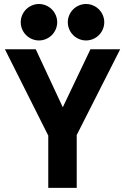

<svg xmlns="http://www.w3.org/2000/svg" viewBox="-20 -916 606 936"><path d="M354 0H215.3V-254.9L3.9 -675.8H154.3L286.1 -393.1L420.9 -675.8H565.9L354 -257.8ZM169.9 -718.8Q152.3 -718.8 136 -725.6Q119.6 -732.4 107.2 -744.9Q94.7 -757.3 87.9 -773.7Q81.1 -790 81.1 -807.6Q81.1 -825.2 87.9 -841.6Q94.7 -857.9 107.2 -870.4Q119.6 -882.8 136 -889.6Q152.3 -896.5 169.9 -896.5Q187.5 -896.5 203.9 -889.6Q220.2 -882.8 232.7 -870.4Q245.1 -857.9 252 -841.6Q258.8 -825.2 258.8 -807.6Q258.8 -790 252 -773.7Q245.1 -757.3 232.7 -744.9Q220.2 -732.4 203.9 -725.6Q187.5 -718.8 169.9 -718.8ZM399.4 -718.8Q381.8 -718.8 365.5 -725.6Q349.1 -732.4 336.7 -744.9Q324.2 -757.3 317.4 -773.7Q310.5 -790 310.5 -807.6Q310.5 -825.2 317.4 -841.6Q324.2 -857.9 336.7 -870.4Q349.1 -882.8 365.5 -889.6Q381.8 -896.5 399.4 -896.5Q417 -896.5 433.3 -889.6Q449.7 -882.8 462.2 -870.4Q474.6 -857.9 481.4 -841.6Q488.3 -825.2 488.3 -807.6Q488.3 -790 481.4 -773.7Q474.6 -757.3 462.2 -744.9Q449.7 -732.4 433.3 -725.6Q417 -718.8 399.4 -718.8Z"/></svg>

Font: Cadman
Style: Bold
Weight: 700
Designer: Paul James MIller
Foundry: High-Logic / Made with FontCreator
Version: Version 2.114;March 28, 2021;FontCreator 13.0.0.2683 64-bit